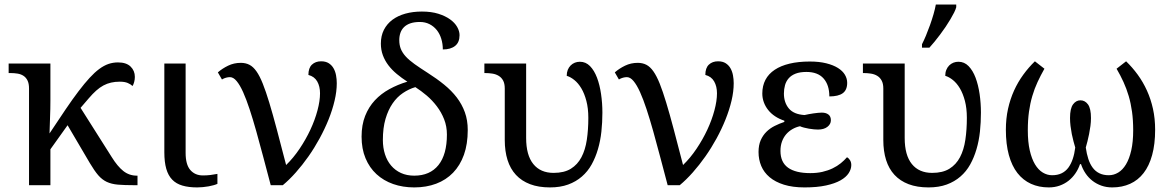

<svg xmlns="http://www.w3.org/2000/svg" viewBox="-20 -816 5165 846"><path d="M107.9 -425.8Q107.9 -447.8 101.3 -461.2Q94.7 -474.6 83.5 -481.9Q72.3 -489.3 57.4 -491.7Q42.5 -494.1 25.9 -494.1H18.1V-536.1H202.1V-374Q202.1 -360.4 201.7 -336.2Q201.2 -312 200.2 -287.6Q199.2 -259.3 198.2 -228Q237.3 -287.1 268.6 -333.3Q299.8 -379.4 326.2 -414.1Q352.5 -448.7 374.8 -472.9Q397 -497.1 417.5 -512.2Q438 -527.3 458 -534.2Q478 -541 500 -541Q536.6 -541 555.4 -522.7Q574.2 -504.4 574.2 -477.1Q574.2 -465.8 571.3 -454.8Q568.4 -443.8 564 -437Q556.6 -444.3 543.2 -450.2Q529.8 -456.1 507.8 -456.1Q487.3 -456.1 469.7 -452.1Q452.1 -448.2 435.8 -439.5Q419.4 -430.7 403.8 -416.7Q388.2 -402.8 371.1 -382.8L335 -340.8L472.2 -124Q497.6 -83 523.4 -62.5Q549.3 -42 583 -42H585.9V0H571.8Q528.3 0 499.8 -2.4Q471.2 -4.9 450.4 -14.6Q429.7 -24.4 412.8 -43.9Q396 -63.5 376 -97.2L277.8 -264.2L202.1 -158.2V0H107.9Z M797.9 -536.1V-142.1Q797.9 -90.8 818.6 -66.9Q839.4 -43 874 -43Q892.1 -43 907.2 -44.9Q922.4 -46.9 938 -49.8V-5.9Q931.6 -2.9 921.4 0Q911.1 2.9 899.2 5.1Q887.2 7.3 874 8.5Q860.8 9.8 849.1 9.8Q811 9.8 783.7 1.7Q756.3 -6.3 738.8 -24.4Q721.2 -42.5 712.6 -72.3Q704.1 -102.1 704.1 -145V-536.1Z M1463.9 -449.2Q1463.9 -413.1 1454.3 -372.6Q1444.8 -332 1428 -290Q1411.1 -248 1388.4 -206.3Q1365.7 -164.6 1339.1 -126.7Q1312.5 -88.9 1283.7 -56.4Q1254.9 -23.9 1226.1 0H1172.9Q1155.8 -64.5 1139.9 -124.8Q1124 -185.1 1109.1 -238Q1094.2 -291 1079.8 -334.7Q1065.4 -378.4 1051.3 -409.9Q1037.1 -441.4 1022.7 -458.7Q1008.3 -476.1 993.2 -476.1Q984.9 -476.1 975.8 -473.6Q966.8 -471.2 958 -465.8L939.9 -497.1Q959.5 -514.2 985.1 -526.6Q1010.7 -539.1 1041 -539.1Q1062.5 -539.1 1079.1 -530.5Q1095.7 -522 1110.1 -501.5Q1124.5 -481 1137.9 -447.3Q1151.4 -413.6 1166.5 -363.8Q1181.6 -314 1199.7 -245.8Q1217.8 -177.7 1240.7 -88.9Q1272.9 -120.1 1300.3 -160.9Q1327.6 -201.7 1347.7 -244.6Q1367.7 -287.6 1378.9 -329.6Q1390.1 -371.6 1390.1 -404.8Q1390.1 -435.5 1377.7 -457.3Q1365.2 -479 1338.9 -485.8Q1338.9 -516.6 1354.5 -531.2Q1370.1 -545.9 1395 -545.9Q1415 -545.9 1428.5 -537.4Q1441.9 -528.8 1449.7 -515.1Q1457.5 -501.5 1460.7 -484.1Q1463.9 -466.8 1463.9 -449.2Z M1949.2 -223.1Q1949.2 -259.3 1937 -290.3Q1924.8 -321.3 1905 -347.4Q1885.3 -373.5 1860.4 -394.8Q1835.4 -416 1810.1 -432.1Q1781.7 -423.8 1755.6 -406.2Q1729.5 -388.7 1710 -360.4Q1690.4 -332 1678.7 -292.2Q1667 -252.4 1667 -199.2Q1667 -165 1676.3 -136.2Q1685.5 -107.4 1703.4 -86.4Q1721.2 -65.4 1746.8 -53.7Q1772.5 -42 1805.2 -42Q1874.5 -42 1911.9 -88.6Q1949.2 -135.3 1949.2 -223.1ZM1739.3 -639.2Q1739.3 -617.7 1746.1 -600.6Q1752.9 -583.5 1767.8 -567.1Q1782.7 -550.8 1806.6 -533.7Q1830.6 -516.6 1864.3 -495.1Q1904.3 -469.7 1937 -443.1Q1969.7 -416.5 1992.7 -386.5Q2015.6 -356.4 2028.3 -321.3Q2041 -286.1 2041 -243.2Q2041 -181.2 2024.2 -134Q2007.3 -86.9 1976.3 -54.9Q1945.3 -22.9 1901.9 -6.6Q1858.4 9.8 1805.2 9.8Q1754.9 9.8 1712.4 -5.1Q1669.9 -20 1638.9 -48.6Q1607.9 -77.1 1590.6 -118.7Q1573.2 -160.2 1573.2 -213.9Q1573.2 -265.6 1588.9 -305.2Q1604.5 -344.7 1631.8 -374Q1659.2 -403.3 1695.8 -423.3Q1732.4 -443.4 1774.9 -456.1Q1750 -472.2 1728.5 -490Q1707 -507.8 1691.4 -528.3Q1675.8 -548.8 1667 -572.5Q1658.2 -596.2 1658.2 -624Q1658.2 -658.2 1671.6 -684.6Q1685.1 -710.9 1709 -728.8Q1732.9 -746.6 1766.1 -755.9Q1799.3 -765.1 1838.9 -765.1Q1880.4 -765.1 1911.4 -755.4Q1942.4 -745.6 1963.1 -730.7Q1983.9 -715.8 1994.4 -697.3Q2004.9 -678.7 2004.9 -661.1Q2004.9 -629.4 1985.4 -613.8Q1965.8 -598.1 1931.2 -598.1Q1931.2 -623 1924.3 -645.3Q1917.5 -667.5 1904.3 -683.8Q1891.1 -700.2 1872.3 -709.7Q1853.5 -719.2 1830.1 -719.2Q1806.2 -719.2 1788.8 -713.4Q1771.5 -707.5 1760.5 -696.8Q1749.5 -686 1744.4 -671.4Q1739.3 -656.7 1739.3 -639.2Z M2403.3 9.8Q2353 9.8 2315.7 -4.4Q2278.3 -18.6 2253.4 -45.4Q2228.5 -72.3 2216.3 -111.1Q2204.1 -149.9 2204.1 -199.2V-425.8Q2204.1 -447.8 2196.8 -461.2Q2189.5 -474.6 2177.2 -481.9Q2165 -489.3 2149.4 -491.7Q2133.8 -494.1 2117.2 -494.1H2114.3V-536.1H2298.3V-208Q2298.3 -132.3 2329.8 -93.3Q2361.3 -54.2 2419.4 -54.2Q2465.8 -54.2 2495.4 -72.5Q2524.9 -90.8 2542 -123.3Q2559.1 -155.8 2565.7 -200.2Q2572.3 -244.6 2572.3 -296.9Q2572.3 -338.9 2563.7 -371.3Q2555.2 -403.8 2541.5 -426.8Q2527.8 -449.7 2510.7 -463.4Q2493.7 -477.1 2477.1 -481.9Q2477.1 -496.6 2481.7 -508.1Q2486.3 -519.5 2494.4 -527.6Q2502.4 -535.6 2512.9 -539.8Q2523.4 -543.9 2535.2 -543.9Q2561 -543.9 2579.8 -524.7Q2598.6 -505.4 2610.6 -473.6Q2622.6 -441.9 2628.4 -401.6Q2634.3 -361.3 2634.3 -319.8Q2634.3 -277.3 2629.9 -236.3Q2625.5 -195.3 2614.7 -158.7Q2604 -122.1 2586.9 -91.3Q2569.8 -60.5 2543.9 -38.1Q2518.1 -15.6 2483.4 -2.9Q2448.7 9.8 2403.3 9.8Z M3212.9 -449.2Q3212.9 -413.1 3203.4 -372.6Q3193.8 -332 3177 -290Q3160.2 -248 3137.5 -206.3Q3114.7 -164.6 3088.1 -126.7Q3061.5 -88.9 3032.7 -56.4Q3003.9 -23.9 2975.1 0H2921.9Q2904.8 -64.5 2888.9 -124.8Q2873 -185.1 2858.2 -238Q2843.3 -291 2828.9 -334.7Q2814.5 -378.4 2800.3 -409.9Q2786.1 -441.4 2771.7 -458.7Q2757.3 -476.1 2742.2 -476.1Q2733.9 -476.1 2724.9 -473.6Q2715.8 -471.2 2707 -465.8L2689 -497.1Q2708.5 -514.2 2734.1 -526.6Q2759.8 -539.1 2790 -539.1Q2811.5 -539.1 2828.1 -530.5Q2844.7 -522 2859.1 -501.5Q2873.5 -481 2887 -447.3Q2900.4 -413.6 2915.5 -363.8Q2930.7 -314 2948.7 -245.8Q2966.8 -177.7 2989.7 -88.9Q3022 -120.1 3049.3 -160.9Q3076.7 -201.7 3096.7 -244.6Q3116.7 -287.6 3127.9 -329.6Q3139.2 -371.6 3139.2 -404.8Q3139.2 -435.5 3126.7 -457.3Q3114.3 -479 3087.9 -485.8Q3087.9 -516.6 3103.5 -531.2Q3119.1 -545.9 3144 -545.9Q3164.1 -545.9 3177.5 -537.4Q3190.9 -528.8 3198.7 -515.1Q3206.5 -501.5 3209.7 -484.1Q3212.9 -466.8 3212.9 -449.2Z M3434.1 -403.8Q3434.1 -364.3 3455.8 -338.1Q3477.5 -312 3524.9 -309.1Q3533.7 -311 3543.9 -313Q3554.2 -314.9 3564.5 -316.4Q3574.7 -317.9 3584.2 -318.8Q3593.8 -319.8 3601.1 -319.8Q3619.1 -319.8 3630.1 -311.5Q3641.1 -303.2 3641.1 -286.1Q3641.1 -269 3625.7 -257.1Q3610.4 -245.1 3584 -245.1Q3576.7 -245.1 3566.2 -246.1Q3555.7 -247.1 3544.4 -249Q3533.2 -251 3522.7 -253.7Q3512.2 -256.3 3504.9 -259.8Q3486.8 -255.9 3471.2 -246.8Q3455.6 -237.8 3443.8 -224.1Q3432.1 -210.4 3425.5 -192.1Q3418.9 -173.8 3418.9 -150.9Q3418.9 -101.1 3452.4 -77.1Q3485.8 -53.2 3550.3 -53.2Q3579.6 -53.2 3604 -58.8Q3628.4 -64.5 3648.7 -74.2Q3668.9 -84 3684.6 -96.7Q3700.2 -109.4 3711.9 -123Q3718.8 -120.1 3724.9 -110.8Q3731 -101.6 3731 -88.9Q3731 -70.8 3719.5 -53Q3708 -35.2 3683.3 -21.2Q3658.7 -7.3 3619.6 1.2Q3580.6 9.8 3524.9 9.8Q3472.7 9.8 3434.3 -2.2Q3396 -14.2 3371.1 -35.2Q3346.2 -56.2 3334.2 -84.7Q3322.3 -113.3 3322.3 -146Q3322.3 -176.3 3331.8 -198Q3341.3 -219.7 3357.2 -235.4Q3373 -251 3393.6 -261.2Q3414.1 -271.5 3436 -278.8V-284.2Q3413.6 -291.5 3395.5 -303.5Q3377.4 -315.4 3365 -331.1Q3352.5 -346.7 3345.7 -365.2Q3338.9 -383.8 3338.9 -403.8Q3338.9 -438 3352.8 -464.4Q3366.7 -490.7 3393.6 -508.5Q3420.4 -526.4 3459.2 -535.6Q3498 -544.9 3547.9 -544.9Q3589.8 -544.9 3620.8 -537.1Q3651.9 -529.3 3672.4 -516.4Q3692.9 -503.4 3702.9 -486.6Q3712.9 -469.7 3712.9 -451.2Q3712.9 -419.4 3693.4 -405.3Q3673.8 -391.1 3634.3 -391.1Q3634.3 -441.4 3608.9 -470.2Q3583.5 -499 3533.2 -499Q3504.9 -499 3485.6 -491.5Q3466.3 -483.9 3455.1 -470.9Q3443.8 -458 3439 -440.7Q3434.1 -423.3 3434.1 -403.8Z M4071.3 9.8Q4021 9.8 3983.6 -4.4Q3946.3 -18.6 3921.4 -45.4Q3896.5 -72.3 3884.3 -111.1Q3872.1 -149.9 3872.1 -199.2V-425.8Q3872.1 -447.8 3864.7 -461.2Q3857.4 -474.6 3845.2 -481.9Q3833 -489.3 3817.4 -491.7Q3801.8 -494.1 3785.2 -494.1H3782.2V-536.1H3966.3V-208Q3966.3 -132.3 3997.8 -93.3Q4029.3 -54.2 4087.4 -54.2Q4133.8 -54.2 4163.3 -72.5Q4192.9 -90.8 4210 -123.3Q4227.1 -155.8 4233.6 -200.2Q4240.2 -244.6 4240.2 -296.9Q4240.2 -338.9 4231.7 -371.3Q4223.1 -403.8 4209.5 -426.8Q4195.8 -449.7 4178.7 -463.4Q4161.6 -477.1 4145 -481.9Q4145 -496.6 4149.7 -508.1Q4154.3 -519.5 4162.4 -527.6Q4170.4 -535.6 4180.9 -539.8Q4191.4 -543.9 4203.1 -543.9Q4229 -543.9 4247.8 -524.7Q4266.6 -505.4 4278.6 -473.6Q4290.5 -441.9 4296.4 -401.6Q4302.2 -361.3 4302.2 -319.8Q4302.2 -277.3 4297.9 -236.3Q4293.5 -195.3 4282.7 -158.7Q4272 -122.1 4254.9 -91.3Q4237.8 -60.5 4211.9 -38.1Q4186 -15.6 4151.4 -2.9Q4116.7 9.8 4071.3 9.8ZM4042.5 -621.1Q4050.8 -637.2 4060.1 -659.4Q4069.3 -681.6 4077.9 -705.6Q4086.4 -729.5 4093.3 -753.2Q4100.1 -776.9 4103.5 -795.9H4193.4V-784.2Q4190.9 -774.4 4184.1 -760.7Q4177.2 -747.1 4167.7 -731Q4158.2 -714.8 4146.5 -697.5Q4134.8 -680.2 4122.3 -663.6Q4109.9 -647 4097.7 -632.1Q4085.4 -617.2 4075.2 -606H4042.5Z M4880.9 9.8Q4855 9.8 4833 2Q4811 -5.9 4793.5 -19.5Q4775.9 -33.2 4763.2 -52Q4750.5 -70.8 4743.2 -92.8H4738.8Q4731.4 -70.8 4718.5 -52Q4705.6 -33.2 4688.2 -19.5Q4670.9 -5.9 4648.9 2Q4627 9.8 4601.1 9.8Q4557.6 9.8 4522.7 -6.1Q4487.8 -22 4463.1 -53.5Q4438.5 -85 4425.3 -132.8Q4412.1 -180.7 4412.1 -244.1Q4412.1 -293.5 4421.6 -336.4Q4431.2 -379.4 4448.2 -417Q4465.3 -454.6 4488.8 -486.8Q4512.2 -519 4540 -545.9L4582 -513.2Q4565.4 -483.9 4551.8 -454.6Q4538.1 -425.3 4528.6 -392.8Q4519 -360.4 4513.9 -323.5Q4508.8 -286.6 4508.8 -242.2Q4508.8 -190.9 4517.3 -153.6Q4525.9 -116.2 4540.5 -91.8Q4555.2 -67.4 4574.7 -55.7Q4594.2 -43.9 4615.7 -43.9Q4640.1 -43.9 4657.7 -52.5Q4675.3 -61 4687.3 -77.1Q4699.2 -93.3 4706.8 -115.7Q4714.4 -138.2 4717.8 -166Q4714.4 -177.7 4710.2 -192.9Q4706.1 -208 4702.6 -225.3Q4699.2 -242.7 4697 -260.7Q4694.8 -278.8 4694.8 -295.9Q4694.8 -337.9 4708 -356Q4721.2 -374 4740.7 -374Q4760.7 -374 4773.9 -356Q4787.1 -337.9 4787.1 -295.9Q4787.1 -278.8 4784.7 -260.7Q4782.2 -242.7 4778.8 -225.3Q4775.4 -208 4771.5 -192.9Q4767.6 -177.7 4764.2 -166Q4768.1 -138.2 4775.4 -115.7Q4782.7 -93.3 4794.7 -77.1Q4806.6 -61 4824.2 -52.5Q4841.8 -43.9 4865.7 -43.9Q4887.7 -43.9 4907.2 -55.7Q4926.8 -67.4 4941.4 -91.8Q4956.1 -116.2 4964.6 -153.6Q4973.1 -190.9 4973.1 -242.2Q4973.1 -286.6 4968 -323.5Q4962.9 -360.4 4953.4 -392.8Q4943.8 -425.3 4930.4 -454.6Q4917 -483.9 4899.9 -513.2L4941.9 -545.9Q4969.7 -519 4993.2 -486.8Q5016.6 -454.6 5033.7 -417Q5050.8 -379.4 5060.3 -336.4Q5069.8 -293.5 5069.8 -244.1Q5069.8 -180.7 5056.6 -132.8Q5043.5 -85 5019 -53.5Q4994.6 -22 4959.5 -6.1Q4924.3 9.8 4880.9 9.8Z"/></svg>

Font: Droid Serif
Style: Regular
Weight: 400
Designer: Monotype Design team
Foundry: Monotype Imaging Inc.
Version: Version 1.03